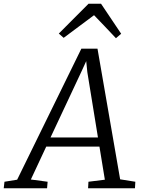

<svg xmlns="http://www.w3.org/2000/svg" viewBox="-80 -1010 761 1030"><path d="M-60 0 -56 -35 12 -46 356.5 -749H443L564.5 -48L646 -35L644 0H392.5L394.5 -35L482.5 -46L453.5 -223.5H168L85.5 -47L175.5 -35L172.5 0ZM191 -272.5H445.5L388.5 -623L382.5 -682L358 -628.5ZM235.5 -830 395 -990H462L570 -829L542 -805Q513 -836 483.5 -867Q454 -898 424.5 -928.5Q383.5 -898 343 -867.8Q302.5 -837.5 261.5 -807Z"/></svg>

Font: Merriweather Light
Style: Italic
Weight: 300
Italic angle: -7.8°
Designer: Eben Sorkin
Foundry: Eben Sorkin
Version: Version 2.101